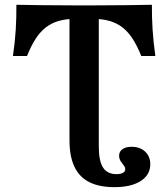

<svg xmlns="http://www.w3.org/2000/svg" viewBox="-20 -591 705 804"><path d="M296.7 -512.1Q256.4 -512.1 225.7 -503.2Q195.1 -494.4 171.4 -475.8Q147.6 -457.2 128.7 -427.7Q109.7 -398.1 93.1 -356.4H34.2Q42.7 -414.5 45.9 -466.3Q49.1 -518.2 48.6 -571Q91.7 -570.2 150.2 -569.4Q208.7 -568.5 288.8 -568.5H375.9Q456 -568.5 514.5 -569.4Q573 -570.2 616.1 -571Q615.7 -518.2 619 -466.3Q622.4 -414.5 630.5 -356.4H571.6Q555 -398.1 536 -427.7Q517.1 -457.2 493.3 -475.8Q469.6 -494.4 439 -503.2Q408.4 -512.1 368 -512.1ZM271 -201.6V-536.3H393.7V-201.6ZM458.6 192.7Q395.9 192.7 354.2 171.8Q312.5 150.9 291.8 107.4Q271 64 271 -2.9V-201.6H393.7V22.7Q393.7 82.7 411.4 110.4Q429.1 138.2 467.7 138.2Q485.3 138.2 494.9 132.7Q504.5 127.2 504.5 117.9Q504.5 109.5 498.2 101.7Q491.9 93.8 485.3 83.8Q478.8 73.7 478.8 60.9Q478.8 43.5 492.8 33.6Q506.8 23.7 531.2 23.7Q566.5 23.7 587.9 44Q609.3 64.2 609.3 96.8Q609.3 141.3 569.2 167Q529.1 192.7 458.6 192.7Z"/></svg>

Font: Playfair 5pt SemiExpanded Light
Style: Regular
Weight: 300
Width: 6
Designer: Claus Eggers Sørensen
Foundry: Claus Eggers Sørensen
Version: Version 2.203